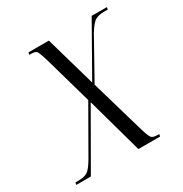

<svg xmlns="http://www.w3.org/2000/svg" viewBox="-152 -639 709 742"><g transform="rotate(-30 202.0 -268.0)"><path d="M-21 0 -19 -10H-6Q21 -10 35 -19Q49 -28 69 -62L183 -261L122 -476Q112 -509 106.5 -517.5Q101 -526 83 -526H73L75 -536H166L230 -312L357 -536H425L423 -526H407Q383 -526 368 -518Q353 -510 331 -474L234 -300L304 -59Q314 -26 320.5 -18Q327 -10 348 -10H355L353 0H256L187 -249L44 0Z"/></g></svg>

Font: Noto Serif Display ExtraCondensed Light
Style: Italic
Weight: 300
Width: 2
Italic angle: -12°
Designer: Monotype Design Team
Foundry: Monotype Imaging Inc.
Version: Version 2.009